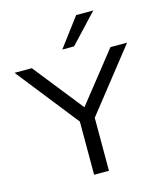

<svg xmlns="http://www.w3.org/2000/svg" viewBox="-143 -1039 959 1137"><g transform="rotate(-15 337.0 -470.5)"><path d="M291 0V-362L310 -302L-8 -705H98L346 -392H332L580 -705H682L364 -302L382 -362V0ZM301 -765 433 -941H538L373 -765Z"/></g></svg>

Font: Nunito Sans 10pt SemiExpanded
Style: Regular
Weight: 400
Width: 6
Designer: Vernon Adams
Foundry: Vernon Adams
Version: Version 3.101;gftools[0.9.27]